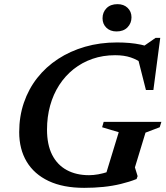

<svg xmlns="http://www.w3.org/2000/svg" viewBox="-20 -893 798 925"><path d="M409 -49Q430 -49 453.5 -53.2Q477 -57.5 499.8 -65Q522.5 -72.5 540.5 -83L484 -33.5L552 -256L472 -280L479.5 -306H757.5L749.5 -280L681 -254L630 -86.5L643 -44.5L638 -30.5Q602.5 -16.5 562.2 -6.8Q522 3 477.8 7.5Q433.5 12 385.5 12Q284 12 214.2 -21Q144.5 -54 108.5 -114.2Q72.5 -174.5 72.5 -256.5Q72.5 -332 95 -398Q117.5 -464 159.2 -517.2Q201 -570.5 259.5 -608.8Q318 -647 389.8 -667.8Q461.5 -688.5 544 -688.5Q575 -688.5 603.5 -686Q632 -683.5 659.2 -677.8Q686.5 -672 713.5 -662L656 -659.5L729.5 -710.5H752L719 -459.5H683L640 -629L674 -582Q642 -605.5 610 -616.2Q578 -627 534.5 -627Q476 -627 425.5 -609.5Q375 -592 334.5 -559.8Q294 -527.5 265.2 -483Q236.5 -438.5 221.5 -384.2Q206.5 -330 206.5 -268.5Q206.5 -196 231.2 -147.2Q256 -98.5 301.5 -73.8Q347 -49 409 -49ZM541.5 -741.5Q511 -741.5 492.5 -759.5Q474 -777.5 474 -805Q474 -834 493.2 -853.5Q512.5 -873 546 -873Q576.5 -873 595 -855Q613.5 -837 613.5 -809.5Q613.5 -781 594.2 -761.2Q575 -741.5 541.5 -741.5Z"/></svg>

Font: Newsreader 16pt 16pt SemiBold
Style: Italic
Weight: 600
Italic angle: -17°
Version: Version 1.003